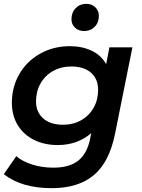

<svg xmlns="http://www.w3.org/2000/svg" viewBox="-25 -781 739 1002"><path d="M666 -534 575 -81Q545 66 464 133.5Q383 201 245 201Q88 201 -5 128L60 34Q91 61 142.5 77.5Q194 94 253 94Q339 94 385 56Q431 18 446 -60L451 -86Q379 -24 276 -24Q207 -24 152.5 -51Q98 -78 67.5 -128Q37 -178 37 -245Q37 -327 76 -394.5Q115 -462 184.5 -501Q254 -540 340 -540Q403 -540 453 -516.5Q503 -493 529 -446L546 -534ZM487 -312Q487 -369 450 -401.5Q413 -434 347 -434Q294 -434 252 -410.5Q210 -387 186.5 -345.5Q163 -304 163 -252Q163 -196 200.5 -163Q238 -130 304 -130Q357 -130 398.5 -153.5Q440 -177 463.5 -218.5Q487 -260 487 -312ZM348 -681Q348 -716 370 -738.5Q392 -761 425 -761Q454 -761 472.5 -743Q491 -725 491 -698Q491 -663 469 -641Q447 -619 415 -619Q385 -619 366.5 -636.5Q348 -654 348 -681Z"/></svg>

Font: Montserrat Alternates SemiBold
Style: Italic
Weight: 600
Italic angle: -11.3°
Designer: Julieta Ulanovsky
Foundry: Julieta Ulanovsky
Version: Version 7.200